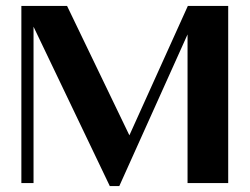

<svg xmlns="http://www.w3.org/2000/svg" viewBox="-20 -617 841 647"><path d="M52 -597H206L416 -161L613 -597H749V0H612V-501L382 10H350L93 -527V0H52Z"/></svg>

Font: Gamine
Style: Bold
Weight: 700
Designer: Tapiwanashe Sebastian Garikayi
Version: Version 1.000